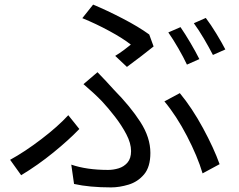

<svg xmlns="http://www.w3.org/2000/svg" viewBox="-20 -783 1040 835"><path d="M765 -665Q785 -636 808 -597Q831 -558 847 -526L793 -502Q778 -534 755.5 -573Q733 -612 712 -642ZM875 -705Q897 -676 921 -636.5Q945 -597 960 -568L906 -544Q889 -577 867 -614.5Q845 -652 823 -682ZM532 -492 481 -540Q501 -552 519.5 -566Q538 -580 549 -589Q515 -616 456 -648Q397 -680 338 -704L385 -763Q445 -738 513.5 -702.5Q582 -667 629 -633L648 -581Q628 -565 594.5 -539Q561 -513 532 -492ZM302 17 290 -67Q357 -44 450 -44Q473 -44 496 -51Q519 -58 534.5 -76Q550 -94 550 -126Q550 -160 529.5 -199Q509 -238 480 -275.5Q451 -313 423 -343Q388 -379 343 -417L404 -469Q441 -431 476 -392Q547 -320 590.5 -252.5Q634 -185 634 -118Q634 -57 606.5 -24.5Q579 8 539 20Q499 32 463 32Q369 32 302 17ZM935 -69 861 -29Q839 -103 793 -191.5Q747 -280 695 -342L762 -378Q815 -314 862.5 -226.5Q910 -139 935 -69ZM325 -222Q280 -175 212.5 -120Q145 -65 72 -21L24 -88Q88 -123 160 -178Q232 -233 277 -282Z"/></svg>

Font: Noto Sans CJK KR Regular (TTF)
Style: Regular
Weight: 400
Designer: Ryoko NISHIZUKA 西塚涼子 (kana & ideographs); Paul D. Hunt (Latin, Greek & Cyrillic); Wenlong ZHANG 张文龙 (bopomofo); Sandoll 
Foundry: Adobe Systems Incorporated
Version: Version 1.004;PS 1.004;hotconv 1.0.82;makeotf.lib2.5.63406